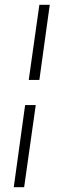

<svg xmlns="http://www.w3.org/2000/svg" viewBox="-20 -605 263 795"><path d="M37 170 84 -170H128L80 170ZM99 -274 143 -585H186L143 -274Z"/></svg>

Font: Alumni Sans Thin Light
Style: Italic
Weight: 300
Italic angle: -8°
Version: Version 1.016